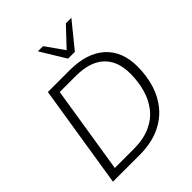

<svg xmlns="http://www.w3.org/2000/svg" viewBox="-252 -1086 1237 1237"><g transform="rotate(-45 366.5 -468.0)"><path d="M53 0 165 -705H364Q520 -705 605 -628.5Q690 -552 690 -413Q690 -328 667 -253.5Q644 -179 595.5 -122Q547 -65 472 -32.5Q397 0 293 0ZM124 -54H295Q385 -54 448 -82.5Q511 -111 550 -161Q589 -211 607 -276Q625 -341 625 -413Q625 -529 559 -590Q493 -651 363 -651H219ZM409 -765 305 -936H352L441 -810L560 -936H610L471 -765Z"/></g></svg>

Font: Nunito Sans 12pt ExtraLight 12pt Light
Style: Italic
Weight: 300
Italic angle: -9°
Version: Version 3.101;gftools[0.9.27]